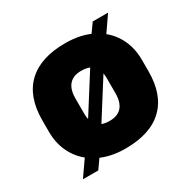

<svg xmlns="http://www.w3.org/2000/svg" viewBox="-131 -658 821 824"><g transform="rotate(-30 279.0 -246.0)"><path d="M279 14Q202.5 14 146.5 -14.8Q90.5 -43.5 59.8 -94.8Q29 -146 29 -213.5V-270Q29 -386.5 93 -447Q157 -507.5 279 -507.5Q356 -507.5 412 -478.8Q468 -450 498.5 -398.8Q529 -347.5 529 -280V-223.5Q529 -107.5 465.2 -46.8Q401.5 14 279 14ZM53.5 36.5 135.5 -81.5 174.5 -133 348.5 -408 377 -456.5 428.5 -529H504.5L422.5 -410L388 -362L214 -87L185 -42L129.5 36.5ZM279 -123Q319 -123 339 -146Q359 -169 359 -213V-290.5Q359 -327 340.5 -348.8Q322 -370.5 279 -370.5Q239.5 -370.5 219.2 -347.5Q199 -324.5 199 -280.5V-203Q199 -166.5 217.8 -144.8Q236.5 -123 279 -123Z"/></g></svg>

Font: Anek Telugu Medium ExtraBold
Style: Regular
Weight: 800
Version: Version 1.003